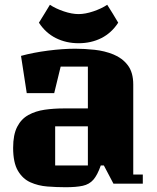

<svg xmlns="http://www.w3.org/2000/svg" viewBox="-20 -769 658 804"><path d="M92 -379 68 -535Q119 -549 181 -557Q243 -565 295 -565Q334 -565 376 -560.5Q418 -556 455 -541Q492 -526 515 -496Q538 -466 538 -415V-38H578V0H455L415 -76H402Q388 -36 371 -16.5Q354 3 326.5 9Q299 15 255 15Q217 15 178.5 12Q140 9 107.5 -5.5Q75 -20 55 -54Q35 -88 35 -150Q35 -205 52 -238Q69 -271 99 -287.5Q129 -304 167 -309.5Q205 -315 247 -315H348V-490H234L207 -379ZM348 -76V-240H211V-76ZM309 -710Q337 -710 371 -721.5Q405 -733 429 -749Q443 -727 452.5 -711.5Q462 -696 475 -674Q447 -631 404.5 -609.5Q362 -588 309 -588Q257 -588 214 -609.5Q171 -631 143 -674Q155 -693 166.5 -712Q178 -731 189 -749Q213 -733 247 -721.5Q281 -710 309 -710Z"/></svg>

Font: Unlock
Style: Regular
Weight: 400
Designer: Eduardo Rodriguez Tunni
Foundry: Eduardo Rodriguez Tunni
Version: Version 1.003; ttfautohint (v1.8.4.7-5d5b);gftools[0.9.23]